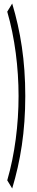

<svg xmlns="http://www.w3.org/2000/svg" viewBox="-20 -861 209 1086"><path d="M21 159 49 205C96 48 123 -116 123 -318C123 -519 96 -684 49 -841L21 -795C64 -647 85 -478 85 -318C85 -157 64 11 21 159Z"/></svg>

Font: 寒蝉无机体 CompactMedium
Style: Regular
Weight: 500
Width: 3
Designer: ChillTanhei {Warren2060}; 
Source Han Sans {Ryoko NISHIZUKA 西塚涼子 (kana, bopomofo & ideographs); Paul D. Hunt (Latin, Gre
Foundry: ChillType&Adobe
Version: Version 1.000;Glyphs 3.1.1 (3135)